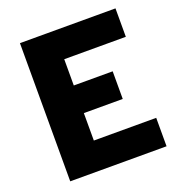

<svg xmlns="http://www.w3.org/2000/svg" viewBox="-127 -807 854 914"><g transform="rotate(-20 300.0 -350.0)"><path d="M74 0V-700H558V-556H246V-423H443V-283H246V-144H562V0Z"/></g></svg>

Font: Red Hat Mono VF Light
Style: Regular
Weight: 300
Monospace: yes
Designer: Pentagram, MCKL
Foundry: Pentagram, MCKL
Version: Version 1.023